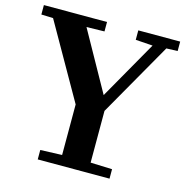

<svg xmlns="http://www.w3.org/2000/svg" viewBox="-108 -842 910 943"><g transform="rotate(15 346.5 -370.0)"><path d="M167 -48 277 -52V-309L60 -690L0 -692V-740H321V-692L230 -690L398 -389L567 -686L480 -692V-740H693V-692L636 -690L422 -315V-52L532 -48V0H167Z"/></g></svg>

Font: Minipax
Style: Bold
Weight: 600
Designer: Raphaël Ronot, Igor Stepanchenko (Cyrillic)
Foundry: steppetype
Version: Version 1.002